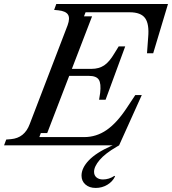

<svg xmlns="http://www.w3.org/2000/svg" viewBox="-85 -720 852 951"><path d="M148.9 -61H117.2L109.9 -41H332Q392.1 -41 442.6 -75.7Q493.2 -110.4 542 -184.1L585 -249H617.2L504.9 0L493.2 6.8Q436 40 408.4 72.5Q380.9 105 380.9 130.9Q380.9 148.9 393.1 158.9Q405.3 168.9 424.8 168.9Q455.1 168.9 481.9 150.9L484.9 153.8Q472.7 179.7 446.5 195.3Q420.4 210.9 389.2 210.9Q357.4 210.9 338.1 193.8Q318.8 176.8 318.8 149.9Q318.8 112.3 354.7 74.5Q390.6 36.6 465.8 2.9L473.1 0H-64.9L-54.2 -28.8L-30.8 -30.8Q36.6 -36.6 62 -105L250 -595.2Q262.7 -630.4 251.7 -647.7Q240.7 -665 204.1 -668.9L183.1 -670.9L193.8 -700.2H747.1L673.8 -456.1H643.1L648.9 -535.2Q654.8 -601.1 633.8 -630.1Q612.8 -659.2 557.1 -659.2H338.9L331.1 -639.2H371.1L271 -378.9H368.2Q404.8 -378.9 430.7 -396Q456.5 -413.1 481.9 -456.1L502.9 -490.2H535.2L438 -226.1H405.8L411.1 -259.8Q416.5 -306.6 404.3 -325.4Q392.1 -344.2 355 -344.2H257.8Z"/></svg>

Font: Redaction
Style: Italic
Weight: 400
Designer: Jeremy Mickel / Forest Young
Foundry: MCKL
Version: Version 2.001;hotconv 1.0.113;makeotfexe 2.5.65598 DEVELOPME